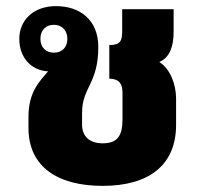

<svg xmlns="http://www.w3.org/2000/svg" viewBox="-20 -592 652 627"><path d="M315 15C468 15 555 -54 555 -184V-270C555 -316 536 -367 501 -389V-390C534 -404 547 -440 547 -488V-562H379V-491C379 -458 373 -445 337 -445V-335C366 -335 380 -321 380 -290V-201C380 -147 362 -124 315 -124C271 -124 248 -148 248 -185V-224C248 -307 301 -318 301 -439C301 -527 241 -572 163 -572C87 -572 43 -524 43 -465C43 -407 79 -362 137 -359C112 -329 73 -294 73 -211V-174C73 -47 169 15 315 15ZM156 -420C130 -420 112 -437 112 -465C112 -494 130 -511 156 -511C181 -511 200 -494 200 -465C200 -436 181 -420 156 -420Z"/></svg>

Font: Noto Sans Thai Looped SemiCondensed Black
Style: Regular
Weight: 900
Width: 4
Designer: Sasikarn Vongin, Ben Mitchell
Foundry: The Fontpad Ltd
Version: Version 1.001